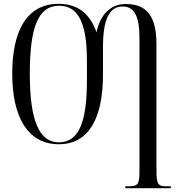

<svg xmlns="http://www.w3.org/2000/svg" viewBox="-20 -745 931 1005"><path d="M636 240H874V230H848C807 230 799 216 799 150V-512C799 -660 749 -724 638 -724C553 -724 503 -661 485 -576C454 -665 395 -725 287 -725C117 -725 44 -579 44 -359C44 -136 123 10 288 10C450 10 519 -135 519 -354V-497C519 -644 552 -711 622 -711C689 -711 710 -648 710 -548V152C710 217 702 230 657 230H636ZM288 0C185 0 136 -115 136 -358C136 -599 178 -715 290 -715C389 -715 435 -624 435 -429V-324C435 -102 391 0 288 0Z"/></svg>

Font: Noto Serif Display ExtraCondensed
Style: Regular
Weight: 400
Width: 2
Designer: Monotype Design Team
Foundry: Monotype Imaging Inc.
Version: Version 2.009